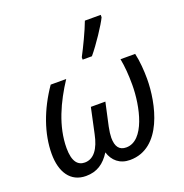

<svg xmlns="http://www.w3.org/2000/svg" viewBox="-143 -933 1024 1070"><g transform="rotate(-20 369.0 -398.0)"><path d="M48 -171C48 -63 95 10 187 10C252 10 296 -20 332 -77C348 -25 387 10 448 10C639 10 691 -239 691 -383C691 -431 687 -488 676 -536H589C598 -490 602 -438 602 -380C602 -252 561 -63 452 -63C411 -63 391 -89 391 -142C391 -157 394 -183 399 -206L429 -343H343L311 -194C294 -110 259 -63 206 -63C167 -63 137 -90 137 -173C137 -302 196 -428 267 -536H175C94 -419 48 -290 48 -171ZM445 -606C488 -657 553 -755 570 -792V-806H476C457 -754 415 -667 390 -620V-606Z"/></g></svg>

Font: BC Sans
Style: Italic
Weight: 400
Italic angle: -12°
Designer: Monotype Design Team
Designer: Province of B.C.
Foundry: Monotype Imaging Inc.
Version: Version 2.000;GOOG;noto-source:20170915:90ef993387c0